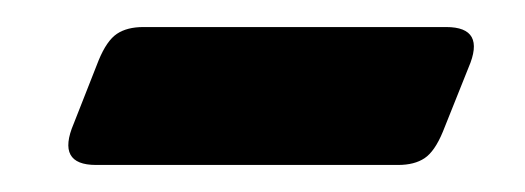

<svg xmlns="http://www.w3.org/2000/svg" viewBox="-20 -332 388 142"><path d="M310 -312Q339.5 -312 326.5 -282L307.5 -234.5Q301.5 -220 294 -215Q286.5 -210 274.5 -210H51Q21.5 -210 34.5 -240.5L53 -287.5Q59 -302 66.5 -307Q74 -312 86 -312Z"/></svg>

Font: Fraunces 72pt Soft
Style: Bold Italic
Weight: 700
Italic angle: -16°
Version: Version 1.000;[b76b70a41]